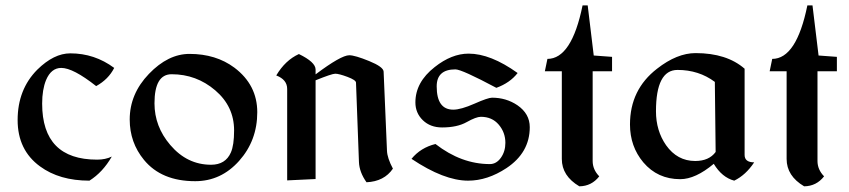

<svg xmlns="http://www.w3.org/2000/svg" viewBox="-20 -649 3079 696"><path d="M304.2 5.9Q195.3 5.9 125 -45.9Q43.9 -105 43.9 -213.9Q43.9 -324.7 115.2 -396.5Q175.3 -455.6 234.9 -455.6Q322.8 -455.6 394 -402.8Q373 -361.3 328.6 -336.9Q245.1 -402.8 202.1 -402.8Q165.5 -402.8 147 -358.9Q132.8 -324.2 132.8 -273.4Q132.8 -70.3 332 -70.3Q362.3 -70.3 385.3 -81.5Q352.5 -24.4 304.2 5.9Z M687.5 7.8Q565.4 7.8 502 -69.3Q450.2 -132.3 450.2 -215.8Q450.2 -308.6 519.8 -381.1Q589.4 -453.6 667 -453.6Q762.7 -453.6 829.6 -403.8Q912.6 -341.3 912.6 -242.2Q912.6 -139.6 846.9 -65.9Q781.2 7.8 687.5 7.8ZM745.1 -51.8Q797.4 -51.8 816.9 -96.2Q828.6 -122.6 828.6 -176.3Q828.6 -263.2 760.3 -321.5Q691.9 -379.9 602.1 -379.9Q540 -379.9 540 -274.4Q540 -190.4 597.2 -123.5Q658.2 -51.8 745.1 -51.8Z M1124 -357.9V0L1021 4.9V-326.7Q1021 -360.4 981.4 -375.5Q1014.2 -430.7 1063.5 -453.1Q1124 -423.8 1124 -397V-379.4Q1216.3 -448.7 1246.1 -448.7Q1266.6 -448.7 1318.1 -427.7Q1369.6 -406.7 1370.6 -389.6L1382.8 -102.5Q1383.8 -76.2 1404.3 -37.6Q1372.6 8.8 1308.6 11.7Q1282.7 -24.9 1281.2 -61.5L1270.5 -349.6Q1270 -358.9 1239.3 -370.4Q1208.5 -381.8 1195.3 -381.8Q1183.1 -381.8 1124 -357.9Z M1676.8 5.9Q1589.8 5.9 1471.7 -73.2Q1504.9 -113.8 1558.6 -127Q1652.3 -54.2 1755.9 -54.2Q1779.3 -54.2 1795.7 -77.1Q1812 -100.1 1812 -131.3Q1812 -168.9 1787.8 -197.3Q1763.7 -225.6 1723.1 -225.6Q1706.1 -225.6 1671.6 -206.3Q1637.2 -187 1582.5 -187Q1540 -187 1512.9 -213.1Q1485.8 -239.3 1485.8 -277.8Q1485.8 -351.1 1555.7 -405.8Q1617.2 -454.6 1678.7 -454.6Q1758.3 -454.6 1856.4 -384.3Q1828.6 -348.6 1779.3 -330.6Q1653.8 -397.5 1630.9 -397.5Q1563 -397.5 1563 -335.9Q1563 -251.5 1623 -251.5Q1650.9 -251.5 1700 -273.2Q1749 -294.9 1763.7 -294.9Q1814.9 -294.9 1855.5 -267.6Q1900.4 -236.8 1900.4 -188Q1900.4 -95.7 1815.9 -39.6Q1747.1 5.9 1676.8 5.9Z M2016.6 -390.6H1955.1L1964.4 -435.5Q2052.2 -435.5 2091.8 -629.4H2110.4L2132.3 -447.8L2198.7 -442.9V-390.6H2128.4V-65.4Q2128.4 -34.2 2152.3 -9.8Q2124.5 25.9 2080.1 26.4Q2016.6 -11.2 2016.6 -72.8Z M2641.6 5.9Q2597.2 -5.9 2567.4 -55.2Q2501 0.5 2445.8 0.5Q2363.8 0.5 2312 -60.5Q2263.7 -118.2 2263.7 -197.8Q2263.7 -324.2 2361.8 -399.9Q2434.1 -456.5 2501.5 -456.5Q2614.3 -456.5 2679.2 -399.9V-87.4Q2679.2 -60.5 2713.9 -60.5Q2683.6 -14.6 2641.6 5.9ZM2500 -65.4Q2550.3 -65.4 2574.2 -98.1L2571.3 -352.1Q2513.2 -395.5 2436 -395.5Q2357.9 -395.5 2357.9 -245.6Q2357.9 -175.3 2394.5 -122.6Q2435.1 -65.4 2500 -65.4Z M2831.5 -390.6H2770L2779.3 -435.5Q2867.2 -435.5 2906.7 -629.4H2925.3L2947.3 -447.8L3013.7 -442.9V-390.6H2943.4V-65.4Q2943.4 -34.2 2967.3 -9.8Q2939.5 25.9 2895 26.4Q2831.5 -11.2 2831.5 -72.8Z"/></svg>

Font: Balgruf
Style: Regular
Weight: 500
Designer: Paul James MIller
Foundry: High-Logic / Made with FontCreator
Version: Version 1.201;March 28, 2021;FontCreator 13.0.0.2683 64-bit